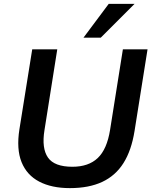

<svg xmlns="http://www.w3.org/2000/svg" viewBox="-20 -959 780 989"><path d="M340 10Q246 10 182 -23.5Q118 -57 91 -124Q64 -191 80 -293L146 -705H275L209 -288Q194 -195 227 -147.5Q260 -100 353 -100Q436 -100 483.5 -145Q531 -190 547 -290L613 -705H740L673 -284Q657 -184 616 -119Q575 -54 506.5 -22Q438 10 340 10ZM410 -765 540 -939H673L499 -765Z"/></svg>

Font: Mulish ExtraLight
Style: Italic
Weight: 200
Italic angle: -9°
Designer: Vernon Adams
Foundry: Vernon Adams
Version: Version 3.603